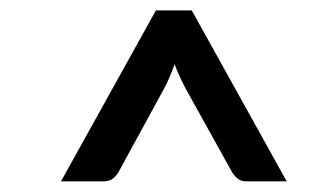

<svg xmlns="http://www.w3.org/2000/svg" viewBox="-20 -740 620 370"><path d="M532.5 -390.5H454.5Q444.5 -390.5 437.8 -396Q431 -401.5 426.5 -409.5L338.5 -568Q331.5 -581 326 -593Q320.5 -605 316.5 -616.5Q312.5 -605 307.5 -593Q302.5 -581 295.5 -568L209 -409.5Q205 -402 198 -396.2Q191 -390.5 179.5 -390.5H97.5L280.5 -720H349.5Z"/></svg>

Font: Lato SemiBold
Style: Italic
Weight: 600
Italic angle: -7°
Designer: Lukasz Dziedzic with Adam Twardoch and Botio Nikoltchev
Foundry: tyPoland Lukasz Dziedzic
Version: Version 2.015; 2015-08-06; http://www.latofonts.com/